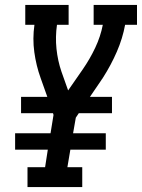

<svg xmlns="http://www.w3.org/2000/svg" viewBox="-20 -755 573 775"><path d="M91 0V-80H162L173 -151H41V-217H184L196 -291L194 -298H65V-364H171L144 -440Q126 -490 118.5 -544.5Q111 -599 119 -655H82V-735H257V-655H210Q203 -606 208 -558Q213 -510 228 -466L255 -390L314 -475Q343 -517 364.5 -562.5Q386 -608 395 -655H358V-735H533V-655H485Q475 -600 451.5 -546Q428 -492 396 -442L395 -441V-440Q393 -438 391.5 -435.5Q390 -433 388 -430L343 -364H432V-298H298L286 -280L275 -217H407V-151H264L252 -80H312V0Z"/></svg>

Font: Iosevka Curly Slab MdObl
Style: Regular
Weight: 500
Italic angle: -9°
Monospace: yes
Designer: Belleve Invis
Foundry: Belleve Invis
Version: Version 11.0.0; ttfautohint (v1.8.3)